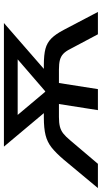

<svg xmlns="http://www.w3.org/2000/svg" viewBox="177 -748 532 1005"><g transform="rotate(-90 443.5 -246.0)"><path d="M-39 0 110 -179Q145 -220 173.5 -242.5Q202 -265 238 -274Q274 -283 330 -283H402L376 -256L178 -492H825L554 -256L534 -283H605Q659 -283 690.5 -274.5Q722 -266 744.5 -243.5Q767 -221 789 -179L883 0H766L689 -145Q677 -169 663.5 -181.5Q650 -194 631 -199Q612 -204 581 -204H511L479 0H369L401 -204H333Q303 -204 283 -199Q263 -194 247 -181.5Q231 -169 211 -145L88 0ZM465 -276H468L672 -452L667 -420H310L317 -452Z"/></g></svg>

Font: Nunito Sans 10pt SemiExpanded SemiBold
Style: Italic
Weight: 600
Width: 6
Italic angle: -9°
Designer: Vernon Adams
Foundry: Vernon Adams
Version: Version 3.101;gftools[0.9.27]